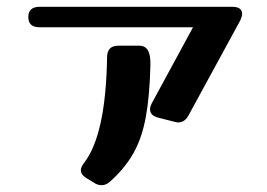

<svg xmlns="http://www.w3.org/2000/svg" viewBox="-20 -520 783 563"><path d="M533 -182Q522 -161 502 -161Q499 -161 491 -163L444 -175Q420 -181 420 -200Q420 -207 425 -217L546 -440H96Q63 -440 63 -470Q63 -500 96 -500H661Q690 -500 690 -479Q690 -473 685 -461ZM302 13Q291 23 278 23Q266 23 256 16L233 2Q217 -8 217 -21Q217 -30 227 -43Q258 -83 275 -159.5Q292 -236 294 -352Q294 -386 327 -386H389Q423 -386 421 -329Q419 -239 407.5 -176.5Q396 -114 370.5 -69.5Q345 -25 302 13Z"/></svg>

Font: Yusei Magic
Style: Regular
Weight: 400
Designer: Tanukizamurai
Foundry: Yusei Magic Project
Version: Version 1.200